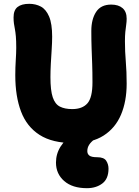

<svg xmlns="http://www.w3.org/2000/svg" viewBox="-20 -736 729 1005"><path d="M365 13Q254 13 187 -30Q120 -73 90 -152.5Q60 -232 60 -342Q60 -383 62.5 -421Q65 -459 65 -486Q65 -523 63 -545.5Q61 -568 58 -583.5Q55 -599 53 -612.5Q51 -626 51 -645Q51 -683 72 -699.5Q93 -716 133 -716Q167 -716 194 -701.5Q221 -687 237 -649.5Q253 -612 253 -544Q253 -514 250.5 -476.5Q248 -439 246 -401.5Q244 -364 244 -332Q244 -263 256 -227Q268 -191 293.5 -178Q319 -165 358 -165Q411 -165 437.5 -195Q464 -225 464 -305Q464 -359 462.5 -400.5Q461 -442 459.5 -482.5Q458 -523 458 -574Q458 -635 483 -673.5Q508 -712 562 -712Q600 -712 621.5 -693.5Q643 -675 643 -638Q643 -622 640.5 -605.5Q638 -589 636 -569Q634 -549 634 -520Q634 -466 638.5 -413.5Q643 -361 643 -298Q643 -206 613.5 -136Q584 -66 522.5 -26.5Q461 13 365 13ZM435 249Q359 249 316 211.5Q273 174 273 115Q273 69 297.5 30.5Q322 -8 364 -31.5Q406 -55 459 -55Q473 -55 483.5 -50Q494 -45 494 -32Q494 -26 490.5 -21Q487 -16 476 -8Q456 7 446.5 22Q437 37 437 55Q437 70 448 78.5Q459 87 489 87Q524 87 536 105.5Q548 124 548 147Q548 200 515.5 224.5Q483 249 435 249Z"/></svg>

Font: Shantell Sans ExtraBold
Style: Regular
Weight: 800
Designer: Stephen Nixon, Anya Danilova, Shantell Martin
Foundry: Arrow Type
Version: Version 1.011;[c5ecc13dd]